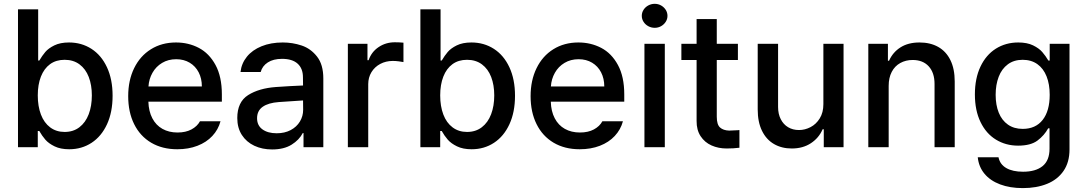

<svg xmlns="http://www.w3.org/2000/svg" viewBox="-20 -755 5570 985"><path d="M72.3 -707H175.8V-444.3H181.6Q196.3 -469.2 212.4 -488.3Q228.5 -507.3 258.8 -522.2Q289.1 -537.1 334 -537.1Q398.4 -537.1 449.2 -504.4Q500 -471.7 528.8 -409.9Q557.6 -348.1 557.6 -263.7Q557.6 -179.7 529.1 -117.7Q500.5 -55.7 450 -22.5Q399.4 10.7 335 10.7Q290.5 10.7 260 -4.2Q229.5 -19 212.4 -38.8Q195.3 -58.6 181.6 -83H173.8V0H72.3ZM311.5 -78.1Q356 -78.1 387.5 -102.3Q418.9 -126.5 435.1 -168.9Q451.2 -211.4 451.2 -265.6Q451.2 -318.8 435.3 -360.1Q419.4 -401.4 387.9 -424.8Q356.4 -448.2 311.5 -448.2Q267.6 -448.2 236.8 -425.8Q206.1 -403.3 189.9 -362.1Q173.8 -320.8 173.8 -265.6Q173.8 -210 189.9 -167.5Q206.1 -125 237.3 -101.6Q268.6 -78.1 311.5 -78.1Z M637.7 -261.7Q637.7 -342.8 668.2 -405.3Q698.7 -467.8 754.4 -502.4Q810.1 -537.1 882.8 -537.1Q946.8 -537.1 1000 -509.3Q1053.2 -481.4 1085.7 -421.6Q1118.2 -361.8 1118.2 -270.5V-233.4H741.2Q742.7 -184.1 761.5 -148.2Q780.3 -112.3 813.5 -93.8Q846.7 -75.2 890.6 -75.2Q933.1 -75.2 962.4 -91.1Q991.7 -106.9 1005.9 -132.8H1111.3Q1099.6 -89.8 1069.3 -57.4Q1039.1 -24.9 992.9 -7.1Q946.8 10.7 889.6 10.7Q812.5 10.7 755.6 -22.9Q698.7 -56.6 668.2 -118.2Q637.7 -179.7 637.7 -261.7ZM1015.6 -311.5Q1015.6 -352.1 999.3 -383.8Q982.9 -415.5 953.1 -433.3Q923.3 -451.2 883.8 -451.2Q843.3 -451.2 811.8 -432.4Q780.3 -413.6 762.2 -381.6Q744.1 -349.6 741.7 -311.5Z M1395.5 -308.6Q1428.7 -311 1468 -313.2Q1507.3 -315.4 1534.7 -316.4L1534.2 -358.4Q1534.2 -403.8 1506.8 -428.5Q1479.5 -453.1 1426.8 -453.1Q1382.3 -453.1 1354 -434.8Q1325.7 -416.5 1317.4 -385.7H1213.9Q1218.8 -429.7 1246.6 -464.1Q1274.4 -498.5 1322 -517.8Q1369.6 -537.1 1430.7 -537.1Q1481 -537.1 1527.6 -521.5Q1574.2 -505.9 1606.4 -464.8Q1638.7 -423.8 1638.7 -352.5V0H1537.1V-72.3H1533.2Q1515.1 -37.1 1475.8 -12.7Q1436.5 11.7 1376 11.7Q1325.2 11.7 1284.7 -7.3Q1244.1 -26.4 1220.7 -62.7Q1197.3 -99.1 1197.3 -149.4Q1197.3 -231.9 1252.9 -267.1Q1308.6 -302.2 1395.5 -308.6ZM1399.4 -71.3Q1440.4 -71.3 1471.2 -87.6Q1502 -104 1518.6 -131.6Q1535.2 -159.2 1535.2 -191.4L1534.7 -239.7L1410.2 -231.4Q1356.9 -227.5 1327.9 -207.3Q1298.8 -187 1298.8 -148.4Q1298.8 -111.3 1326.4 -91.3Q1354 -71.3 1399.4 -71.3Z M1764.6 -530.3H1865.2V-446.3H1871.1Q1885.7 -488.8 1922.4 -513.4Q1959 -538.1 2005.9 -538.1Q2028.3 -538.1 2049.8 -536.1V-436.5Q2041 -438.5 2025.1 -440.4Q2009.3 -442.4 1995.1 -442.4Q1959.5 -442.4 1930.7 -427Q1901.9 -411.6 1885.5 -384.5Q1869.1 -357.4 1869.1 -323.2V0H1764.6Z M2136.7 -707H2240.2V-444.3H2246.1Q2260.7 -469.2 2276.9 -488.3Q2293 -507.3 2323.2 -522.2Q2353.5 -537.1 2398.4 -537.1Q2462.9 -537.1 2513.7 -504.4Q2564.5 -471.7 2593.3 -409.9Q2622.1 -348.1 2622.1 -263.7Q2622.1 -179.7 2593.5 -117.7Q2564.9 -55.7 2514.4 -22.5Q2463.9 10.7 2399.4 10.7Q2355 10.7 2324.5 -4.2Q2293.9 -19 2276.9 -38.8Q2259.8 -58.6 2246.1 -83H2238.3V0H2136.7ZM2376 -78.1Q2420.4 -78.1 2451.9 -102.3Q2483.4 -126.5 2499.5 -168.9Q2515.6 -211.4 2515.6 -265.6Q2515.6 -318.8 2499.8 -360.1Q2483.9 -401.4 2452.4 -424.8Q2420.9 -448.2 2376 -448.2Q2332 -448.2 2301.3 -425.8Q2270.5 -403.3 2254.4 -362.1Q2238.3 -320.8 2238.3 -265.6Q2238.3 -210 2254.4 -167.5Q2270.5 -125 2301.8 -101.6Q2333 -78.1 2376 -78.1Z M2702.1 -261.7Q2702.1 -342.8 2732.7 -405.3Q2763.2 -467.8 2818.8 -502.4Q2874.5 -537.1 2947.3 -537.1Q3011.2 -537.1 3064.5 -509.3Q3117.7 -481.4 3150.1 -421.6Q3182.6 -361.8 3182.6 -270.5V-233.4H2805.7Q2807.1 -184.1 2825.9 -148.2Q2844.7 -112.3 2877.9 -93.8Q2911.1 -75.2 2955.1 -75.2Q2997.6 -75.2 3026.9 -91.1Q3056.2 -106.9 3070.3 -132.8H3175.8Q3164.1 -89.8 3133.8 -57.4Q3103.5 -24.9 3057.4 -7.1Q3011.2 10.7 2954.1 10.7Q2877 10.7 2820.1 -22.9Q2763.2 -56.6 2732.7 -118.2Q2702.1 -179.7 2702.1 -261.7ZM3080.1 -311.5Q3080.1 -352.1 3063.7 -383.8Q3047.4 -415.5 3017.6 -433.3Q2987.8 -451.2 2948.2 -451.2Q2907.7 -451.2 2876.2 -432.4Q2844.7 -413.6 2826.7 -381.6Q2808.6 -349.6 2806.2 -311.5Z M3286.1 -530.3H3390.6V0H3286.1ZM3272.5 -673.8Q3272.5 -690.4 3281.5 -704.6Q3290.5 -718.8 3305.9 -727.1Q3321.3 -735.4 3338.9 -735.4Q3356.4 -735.4 3371.3 -727.1Q3386.2 -718.8 3395.3 -704.6Q3404.3 -690.4 3404.3 -673.8Q3404.3 -657.2 3395.3 -643.1Q3386.2 -628.9 3371.3 -620.6Q3356.4 -612.3 3338.9 -612.3Q3321.3 -612.3 3305.9 -620.6Q3290.5 -628.9 3281.5 -643.1Q3272.5 -657.2 3272.5 -673.8Z M3765.6 -447.3H3657.2V-156.2Q3657.2 -115.7 3674.1 -100.8Q3690.9 -85.9 3720.7 -85Q3734.4 -85 3763.7 -86.9Q3766.6 -87.9 3773.4 -87.9V2.9Q3744.1 6.8 3708 6.8Q3665.5 6.8 3630.4 -8.8Q3595.2 -24.4 3574.2 -56.4Q3553.2 -88.4 3553.7 -134.8V-447.3H3475.6V-530.3H3553.7V-657.2H3657.2V-530.3H3765.6Z M4204.1 -530.3H4307.6V0H4206.1V-91.8H4200.2Q4181.2 -47.4 4140.1 -20.3Q4099.1 6.8 4042 6.8Q3990.2 6.8 3950.7 -16.1Q3911.1 -39.1 3889.2 -84Q3867.2 -128.9 3867.2 -193.4V-530.3H3971.7V-206.1Q3971.7 -170.4 3985.4 -143.6Q3999 -116.7 4023.2 -102.3Q4047.4 -87.9 4079.1 -87.9Q4109.4 -87.9 4138.2 -102.8Q4167 -117.7 4185.5 -147.7Q4204.1 -177.7 4204.1 -220.7Z M4539.1 0H4434.6V-530.3H4535.2V-443.4H4541Q4560.5 -487.3 4600.1 -512.2Q4639.6 -537.1 4697.3 -537.1Q4752.4 -537.1 4793 -514.4Q4833.5 -491.7 4855.7 -446.8Q4877.9 -401.9 4877.9 -336.9V0H4774.4V-324.2Q4774.4 -381.8 4744.6 -414.6Q4714.8 -447.3 4662.1 -447.3Q4626.5 -447.3 4598.4 -431.6Q4570.3 -416 4554.7 -386Q4539.1 -356 4539.1 -314.5Z M4996.1 51.8H5102.5Q5109.9 88.4 5142.6 107.2Q5175.3 126 5228.5 126Q5293 126 5328.6 97.2Q5364.3 68.4 5364.3 7.8V-96.7H5357.4Q5337.4 -60.1 5302.5 -33.9Q5267.6 -7.8 5203.1 -7.8Q5140.1 -7.8 5089.6 -38.6Q5039.1 -69.3 5010.3 -128.9Q4981.4 -188.5 4981.4 -270.5Q4981.4 -353 5010 -413.3Q5038.6 -473.6 5089.1 -505.4Q5139.6 -537.1 5204.1 -537.1Q5249.5 -537.1 5280 -522.2Q5310.5 -507.3 5327.1 -488Q5343.8 -468.8 5358.4 -444.3H5365.2V-530.3H5466.8V11.7Q5466.8 77.6 5436 122.1Q5405.3 166.5 5351.6 188.2Q5297.9 210 5227.5 210Q5161.1 210 5110.6 190.9Q5060.1 171.9 5030.5 136.2Q5001 100.6 4996.1 51.8ZM5365.2 -268.6Q5365.2 -322.8 5349.1 -363.3Q5333 -403.8 5301.8 -426Q5270.5 -448.2 5226.6 -448.2Q5181.6 -448.2 5150.4 -425Q5119.1 -401.9 5103.5 -361.1Q5087.9 -320.3 5087.9 -268.6Q5087.9 -216.3 5103.8 -177Q5119.6 -137.7 5150.9 -115.7Q5182.1 -93.8 5226.6 -93.8Q5293 -93.8 5329.1 -139.9Q5365.2 -186 5365.2 -268.6Z"/></svg>

Font: Pretendard Std Medium
Style: Regular
Weight: 500
Designer: Base glyphs from Inter by Rasmus Andersson; Hangeul glyphs from Noto Sans CJK(Source Han Sans) by Jang Soo-young and Kan
Foundry: Kil Hyung-jin
Version: Version 1.309